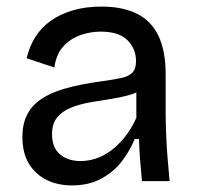

<svg xmlns="http://www.w3.org/2000/svg" viewBox="-20 -550 597 583"><path d="M198 13Q156 13 122 -3.5Q88 -20 68 -52.5Q48 -85 48 -135Q48 -172 61.5 -200Q75 -228 103.5 -248Q132 -268 177 -281Q222 -294 287 -303Q324 -308 347.5 -313Q371 -318 382 -329.5Q393 -341 393 -364Q393 -402 367 -428Q341 -454 285 -454Q256 -454 226 -444Q196 -434 173.5 -410.5Q151 -387 145 -345L61 -373Q69 -409 87.5 -438Q106 -467 135 -487.5Q164 -508 202.5 -519Q241 -530 288 -530Q353 -530 396.5 -508Q440 -486 461.5 -440.5Q483 -395 483 -324V-209Q483 -178 484.5 -141.5Q486 -105 489 -68.5Q492 -32 495 0H411Q408 -32 405.5 -64Q403 -96 402 -128H389Q374 -91 349 -59Q324 -27 286.5 -7Q249 13 198 13ZM225 -61Q247 -61 269.5 -68Q292 -75 314.5 -91Q337 -107 357.5 -132Q378 -157 394 -192V-292L420 -287Q404 -271 377.5 -263Q351 -255 319 -250Q287 -245 255 -239.5Q223 -234 196.5 -223.5Q170 -213 154 -194Q138 -175 138 -142Q138 -102 162 -81.5Q186 -61 225 -61Z"/></svg>

Font: Bricolage Grotesque 96pt ExtraBold
Style: Regular
Weight: 400
Version: Version 1.001;gftools[0.9.33.dev8+g029e19f]